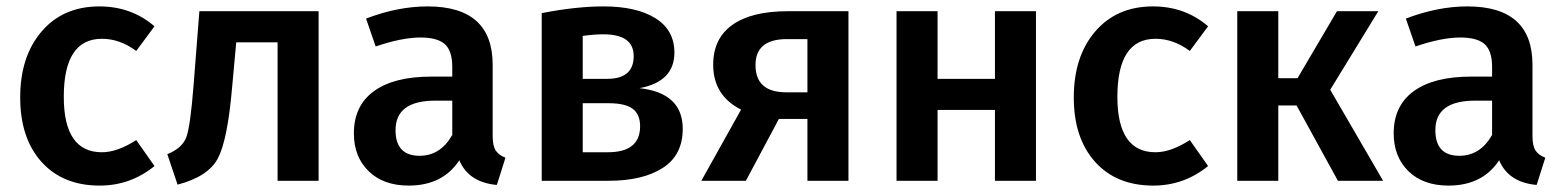

<svg xmlns="http://www.w3.org/2000/svg" viewBox="-20 -564 4879 599"><path d="M290 -544Q390 -544 462 -482L405 -405Q354 -443 298 -443Q179 -443 179 -262Q179 -89 298 -89Q346 -89 405 -127L462 -46Q387 15 291 15Q176 15 109.5 -59Q43 -133 43 -260Q43 -388 110 -466Q177 -544 290 -544Z M602 -529H974V0H846V-432H717L704 -290Q690 -128 660 -70.5Q630 -13 534 12L502 -83Q549 -102 561.5 -136.5Q574 -171 584 -299Z M1517 -140Q1517 -109 1526.5 -94.5Q1536 -80 1557 -72L1530 13Q1442 5 1413 -64Q1361 15 1255 15Q1176 15 1130 -30Q1084 -75 1084 -148Q1084 -234 1146.5 -279.5Q1209 -325 1325 -325H1391V-355Q1391 -406 1367.5 -426.5Q1344 -447 1292 -447Q1234 -447 1152 -419L1122 -506Q1221 -544 1314 -544Q1517 -544 1517 -362ZM1289 -78Q1354 -78 1391 -143V-250H1338Q1214 -250 1214 -158Q1214 -78 1289 -78Z M1975 -289Q2110 -274 2110 -162Q2110 -80 2047.5 -40Q1985 0 1879 0H1670V-523Q1777 -544 1863 -544Q1966 -544 2025 -507Q2084 -470 2084 -400Q2084 -309 1975 -289ZM1862 -457Q1835 -457 1798 -452V-318H1874Q1957 -318 1957 -389Q1957 -457 1862 -457ZM1876 -89Q1977 -89 1977 -170Q1977 -207 1954 -224.5Q1931 -242 1878 -242H1798V-89Z M2437 -529H2627V0H2499V-193H2410L2307 0H2168L2292 -222Q2205 -266 2205 -362Q2205 -444 2265 -486.5Q2325 -529 2437 -529ZM2433 -276H2499V-442H2435Q2337 -442 2337 -361Q2337 -276 2433 -276Z M3084 0V-221H2905V0H2777V-529H2905V-318H3084V-529H3212V0Z M3577 -544Q3677 -544 3749 -482L3692 -405Q3641 -443 3585 -443Q3466 -443 3466 -262Q3466 -89 3585 -89Q3633 -89 3692 -127L3749 -46Q3674 15 3578 15Q3463 15 3396.5 -59Q3330 -133 3330 -260Q3330 -388 3397 -466Q3464 -544 3577 -544Z M4280 -529 4130 -284 4295 0H4154L4025 -235H3968V0H3840V-529H3968V-320H4028L4151 -529Z M4761 -140Q4761 -109 4770.5 -94.5Q4780 -80 4801 -72L4774 13Q4686 5 4657 -64Q4605 15 4499 15Q4420 15 4374 -30Q4328 -75 4328 -148Q4328 -234 4390.5 -279.5Q4453 -325 4569 -325H4635V-355Q4635 -406 4611.5 -426.5Q4588 -447 4536 -447Q4478 -447 4396 -419L4366 -506Q4465 -544 4558 -544Q4761 -544 4761 -362ZM4533 -78Q4598 -78 4635 -143V-250H4582Q4458 -250 4458 -158Q4458 -78 4533 -78Z"/></svg>

Font: FiraGO Medium
Style: Regular
Weight: 500
Designer: bBox Type
Foundry: bBox Type GmbH
Version: Version 1.001;PS 001.001;hotconv 1.0.88;makeotf.lib2.5.64775